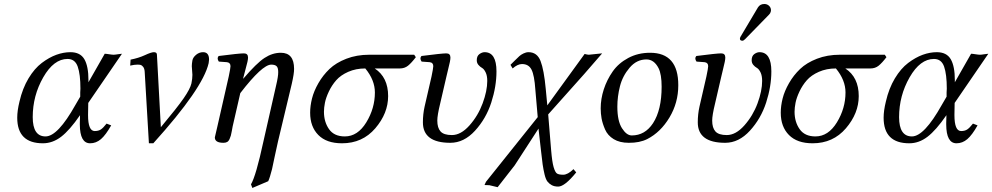

<svg xmlns="http://www.w3.org/2000/svg" viewBox="-20 -702 4946 957"><path d="M419.9 -189 418.9 -130.9Q418.9 -130.9 418.9 -127.9Q418.9 -48.8 452.1 -48.8Q470.2 -48.8 482.2 -56.4Q494.1 -64 511.2 -85.9L534.2 -77.1Q507.3 -29.3 483.2 -8.5Q459 12.2 429.2 12.2Q378.4 12.2 377.9 -81.1V-88.9L378.9 -127.9Q327.1 -52.7 284.7 -20.3Q242.2 12.2 193.8 12.2Q65.9 12.2 65.9 -115.2Q65.9 -150.4 77.1 -195.8Q92.3 -261.7 122.1 -311.3Q151.9 -360.8 188.5 -388.4Q225.1 -416 261 -429Q296.9 -441.9 331.1 -441.9Q379.9 -441.9 400.4 -407Q420.9 -372.1 420.9 -301.8V-293V-292L502 -434.1Q508.8 -434.1 523.9 -431.6Q539.1 -429.2 546.1 -429.2Q553.2 -429.2 567.6 -431.6Q582 -434.1 587.9 -434.1ZM316.9 -408.2Q248 -408.2 195.6 -316.7Q143.1 -225.1 143.1 -118.2Q143.1 -22 207 -22Q268.1 -22 356 -179.2L379.9 -220.2V-241.2Q379.9 -245.1 380.4 -251Q380.9 -256.8 380.9 -259.8Q380.9 -331.5 367.4 -369.9Q354 -408.2 316.9 -408.2Z M701.2 -344.2Q700.2 -360.4 693.6 -368.7Q687 -377 680.9 -378.4Q674.8 -379.9 665 -379.9Q649.9 -379.9 628.9 -375L630.9 -404.8Q670.9 -412.6 702.4 -427.2Q733.9 -441.9 747.1 -441.9Q762.2 -441.9 762.2 -429.2L781.7 -67.9Q862.8 -165 895.3 -211.9Q927.7 -258.8 934.1 -286.1Q939 -310.1 939 -329.1Q939 -337.9 937.5 -350.8Q936 -363.8 936 -372.1Q936 -383.3 939 -400.9Q941.9 -416 957.5 -429Q973.1 -441.9 992.2 -441.9Q1022 -441.9 1022 -404.8Q1022 -398.9 1020 -387.2Q991.2 -261.2 744.1 12.2H722.2Z M1434.1 -283.2 1365.7 2.9Q1358.9 30.8 1349.4 77.4Q1339.8 124 1335.9 141.1Q1324.7 185.1 1316.9 201.2L1237.8 234.9L1231 216.8Q1255.9 174.8 1293 2.9L1356 -274.9Q1367.2 -321.8 1366.7 -342.8Q1366.7 -364.7 1358.4 -372.3Q1350.1 -379.9 1332 -379.9Q1287.1 -379.9 1177.7 -237.8L1139.6 -71.8Q1138.2 -64.5 1135.5 -49.3Q1132.8 -34.2 1130.6 -26.1Q1128.4 -18.1 1124 -8.3Q1119.6 1.5 1112.3 5.6Q1105 9.8 1093.8 9.8Q1050.8 9.8 1050.8 -17.1Q1050.8 -19 1063.5 -71.8L1120.1 -320.8Q1128.9 -362.8 1128.9 -372.1Q1128.9 -390.1 1110.8 -392.1L1070.8 -395Q1059.6 -411.1 1069.8 -422.9Q1171.9 -436 1195.8 -436Q1216.3 -436 1216.3 -415Q1216.3 -407.2 1213.4 -393.8Q1210.4 -380.4 1203.6 -356Q1196.8 -331.5 1194.3 -320.3L1191.9 -311L1192.9 -310.1Q1258.8 -387.2 1298.3 -413.1Q1337.9 -439 1379.9 -439Q1445.8 -439 1445.8 -358.9Q1446.3 -336.4 1434.1 -283.2Z M1525.9 -140.1Q1525.9 -174.3 1535.2 -211.2Q1544.4 -248 1567.1 -287.6Q1589.8 -327.1 1622.3 -358.2Q1654.8 -389.2 1706.3 -409.2Q1757.8 -429.2 1820.8 -429.2H2044.4L2052.7 -417Q2030.8 -388.2 2013.7 -374.5Q1996.6 -360.8 1972.7 -360.8H1847.7Q1914.6 -316.9 1914.6 -223.1Q1914.6 -137.2 1850.6 -62.5Q1786.6 12.2 1684.6 12.2Q1607.4 12.2 1566.7 -29.1Q1525.9 -70.3 1525.9 -140.1ZM1800.8 -360.8Q1753.9 -360.8 1715.8 -344Q1677.7 -327.1 1655.8 -302Q1633.8 -276.9 1619.1 -245.8Q1604.5 -214.8 1599.6 -189.9Q1594.7 -165 1594.7 -145Q1594.7 -94.2 1620.1 -58.1Q1645.5 -22 1698.7 -22Q1762.7 -22 1805.7 -92Q1848.6 -162.1 1848.6 -241.2Q1848.6 -302.7 1800.8 -360.8Z M2096.2 -169.9 2130.9 -320.8Q2139.6 -362.8 2139.6 -372.1Q2139.6 -390.1 2121.6 -392.1L2081.5 -395Q2070.3 -411.1 2080.6 -422.9Q2182.6 -436 2204.6 -436Q2225.1 -436 2225.1 -415Q2225.1 -407.2 2222.4 -393.6Q2219.7 -379.9 2213.6 -356Q2207.5 -332 2205.1 -320.3L2173.8 -185.1Q2159.7 -127.4 2159.7 -101.1Q2159.7 -64.9 2175.8 -46.9Q2191.9 -28.8 2232.4 -28.8Q2277.3 -28.8 2320.1 -76.9Q2362.8 -125 2385.7 -187Q2408.7 -249 2408.7 -298.8Q2408.7 -324.7 2400.6 -341.3Q2392.6 -357.9 2382.6 -363.5Q2372.6 -369.1 2364.5 -378.7Q2356.4 -388.2 2356.4 -401.9Q2356.4 -422.9 2369.6 -432.4Q2382.8 -441.9 2395.5 -441.9Q2454.6 -441.9 2454.6 -346.2Q2454.6 -271 2428.7 -190.9Q2402.8 -110.8 2347.7 -50.5Q2292.5 9.8 2224.6 9.8Q2087.4 9.8 2087.9 -92.8Q2087.9 -132.3 2096.2 -169.9Z M2648.4 -254.9Q2643.6 -326.7 2629.4 -354.7Q2615.2 -382.8 2582 -382.8Q2560.1 -382.8 2535.2 -360.8L2524.4 -378.9Q2531.2 -385.7 2546.1 -400.4Q2561 -415 2568.6 -422.1Q2576.2 -429.2 2589.1 -435.5Q2602.1 -441.9 2614.3 -441.9Q2657.2 -441.9 2674.3 -397.9Q2691.4 -354 2700.2 -258.8L2708 -176.8L2894 -433.1Q2908.2 -429.2 2915 -429.2L2981.4 -436L2891.1 -332L2712.4 -131.8L2727.1 46.9Q2731.9 105 2739.5 131.1Q2747.1 157.2 2756.6 163.1Q2766.1 168.9 2787.1 168.9Q2810.1 168.9 2838.4 141.1L2852.1 157.2Q2794.9 228 2762.2 228Q2743.2 228 2730.2 220.9Q2717.3 213.9 2708.7 202.9Q2700.2 191.9 2694.3 167.5Q2688.5 143.1 2684.8 117.9Q2681.2 92.8 2676.3 46.9L2664.1 -61L2545.4 122.1L2460.4 231L2419.4 221.2L2395 220.2L2402.3 204.1L2660.2 -118.2Z M3057.1 -169.9Q3057.1 -99.1 3080.1 -63Q3103 -26.9 3128.9 -26.9Q3194.8 -26.9 3234.9 -87.9Q3277.8 -153.8 3277.8 -270Q3277.8 -331.1 3262.7 -361.8Q3240.2 -405.8 3202.1 -405.8Q3153.3 -405.8 3118.2 -364.5Q3083 -323.2 3070.1 -272Q3057.1 -220.7 3057.1 -169.9ZM2974.1 -162.1Q2974.1 -209 2989.5 -256.6Q3004.9 -304.2 3033.9 -345.7Q3063 -387.2 3111.6 -413.1Q3160.2 -439 3220.2 -439Q3361.3 -439 3360.8 -276.9Q3360.8 -189.9 3316.9 -116.5Q3272.9 -43 3206.1 -8.8Q3168 10.3 3113.8 9.8Q3068.8 9.8 3038.8 -8.5Q3008.8 -26.9 2995.8 -56.9Q2982.9 -86.9 2978.5 -111.6Q2974.1 -136.2 2974.1 -162.1Z M3466.3 -169.9 3501 -320.8Q3509.8 -362.8 3509.8 -372.1Q3509.8 -390.1 3491.7 -392.1L3451.7 -395Q3440.4 -411.1 3450.7 -422.9Q3552.7 -436 3574.7 -436Q3595.2 -436 3595.2 -415Q3595.2 -407.2 3592.5 -393.6Q3589.8 -379.9 3583.7 -356Q3577.6 -332 3575.2 -320.3L3543.9 -185.1Q3529.8 -127.4 3529.8 -101.1Q3529.8 -64.9 3545.9 -46.9Q3562 -28.8 3602.5 -28.8Q3647.5 -28.8 3690.2 -76.9Q3732.9 -125 3755.9 -187Q3778.8 -249 3778.8 -298.8Q3778.8 -324.7 3770.8 -341.3Q3762.7 -357.9 3752.7 -363.5Q3742.7 -369.1 3734.6 -378.7Q3726.6 -388.2 3726.6 -401.9Q3726.6 -422.9 3739.7 -432.4Q3752.9 -441.9 3765.6 -441.9Q3824.7 -441.9 3824.7 -346.2Q3824.7 -271 3798.8 -190.9Q3772.9 -110.8 3717.8 -50.5Q3662.6 9.8 3594.7 9.8Q3457.5 9.8 3458 -92.8Q3458 -132.3 3466.3 -169.9ZM3789.6 -682.1Q3803.7 -682.1 3813.2 -673.1Q3822.8 -664.1 3822.8 -650.9Q3822.8 -646 3821.8 -644Q3819.8 -635.3 3813 -628.9L3693.8 -506.8Q3686 -499 3680.7 -499Q3667.5 -499 3668 -509.8Q3668 -511.7 3668.9 -513.2Q3668.9 -516.1 3672.9 -522L3757.8 -665Q3768.6 -682.1 3789.6 -682.1Z M3871.6 -140.1Q3871.6 -174.3 3880.9 -211.2Q3890.1 -248 3912.8 -287.6Q3935.5 -327.1 3968 -358.2Q4000.5 -389.2 4052 -409.2Q4103.5 -429.2 4166.5 -429.2H4390.1L4398.4 -417Q4376.5 -388.2 4359.4 -374.5Q4342.3 -360.8 4318.4 -360.8H4193.4Q4260.3 -316.9 4260.3 -223.1Q4260.3 -137.2 4196.3 -62.5Q4132.3 12.2 4030.3 12.2Q3953.1 12.2 3912.4 -29.1Q3871.6 -70.3 3871.6 -140.1ZM4146.5 -360.8Q4099.6 -360.8 4061.5 -344Q4023.4 -327.1 4001.5 -302Q3979.5 -276.9 3964.8 -245.8Q3950.2 -214.8 3945.3 -189.9Q3940.4 -165 3940.4 -145Q3940.4 -94.2 3965.8 -58.1Q3991.2 -22 4044.4 -22Q4108.4 -22 4151.4 -92Q4194.3 -162.1 4194.3 -241.2Q4194.3 -302.7 4146.5 -360.8Z M4738.3 -189 4737.3 -130.9Q4737.3 -130.9 4737.3 -127.9Q4737.3 -48.8 4770.5 -48.8Q4788.6 -48.8 4800.5 -56.4Q4812.5 -64 4829.6 -85.9L4852.5 -77.1Q4825.7 -29.3 4801.5 -8.5Q4777.3 12.2 4747.6 12.2Q4696.8 12.2 4696.3 -81.1V-88.9L4697.3 -127.9Q4645.5 -52.7 4603 -20.3Q4560.5 12.2 4512.2 12.2Q4384.3 12.2 4384.3 -115.2Q4384.3 -150.4 4395.5 -195.8Q4410.6 -261.7 4440.4 -311.3Q4470.2 -360.8 4506.8 -388.4Q4543.5 -416 4579.3 -429Q4615.2 -441.9 4649.4 -441.9Q4698.2 -441.9 4718.8 -407Q4739.3 -372.1 4739.3 -301.8V-293V-292L4820.3 -434.1Q4827.1 -434.1 4842.3 -431.6Q4857.4 -429.2 4864.5 -429.2Q4871.6 -429.2 4886 -431.6Q4900.4 -434.1 4906.2 -434.1ZM4635.3 -408.2Q4566.4 -408.2 4513.9 -316.7Q4461.4 -225.1 4461.4 -118.2Q4461.4 -22 4525.4 -22Q4586.4 -22 4674.3 -179.2L4698.2 -220.2V-241.2Q4698.2 -245.1 4698.7 -251Q4699.2 -256.8 4699.2 -259.8Q4699.2 -331.5 4685.8 -369.9Q4672.4 -408.2 4635.3 -408.2Z"/></svg>

Font: Linux Libertine
Style: Italic
Weight: 400
Italic angle: -12°
Designer: Philipp H. Poll
Foundry: Philipp H. Poll
Version: Version 5.1.6 ; ttfautohint (v0.9)